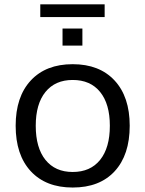

<svg xmlns="http://www.w3.org/2000/svg" viewBox="-20 -839 655 868"><path d="M308.6 8.8Q187.5 8.8 119.1 -64.9Q50.8 -138.7 50.8 -270.5Q50.8 -401.4 119.1 -475.1Q187.5 -548.8 308.6 -548.8Q429.7 -548.8 498 -475.1Q566.4 -401.4 566.4 -270.5Q566.4 -138.7 498.5 -64.9Q430.7 8.8 308.6 8.8ZM141.6 -270.5Q141.6 -170.9 185.5 -116.2Q229.5 -61.5 308.6 -61.5Q388.7 -61.5 432.6 -116.2Q476.6 -170.9 476.6 -270.5Q476.6 -369.1 432.6 -423.3Q388.7 -477.5 308.6 -477.5Q229.5 -477.5 185.5 -423.3Q141.6 -369.1 141.6 -270.5ZM162.1 -761.7V-819.3H453.1V-761.7ZM262.7 -632.8V-710H352.5V-632.8Z"/></svg>

Font: Min Sans
Style: Regular
Weight: 400
Designer: Jinseong-Kim, NotoSansCJK, Nunito
Foundry: Jinseong-Kim
Version: Version 1.400;Glyphs 3.1.2 (3151)